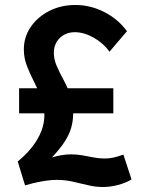

<svg xmlns="http://www.w3.org/2000/svg" viewBox="-20 -735 585 770"><path d="M56.6 -380.9H434.5V-280.4H56.6ZM51.2 -87.1Q86.5 -116.8 110.3 -147.5Q134 -178.1 146 -209.8Q158 -241.5 158 -273.1Q158 -309.7 145.5 -342.5Q133.1 -375.3 116.8 -406.6Q100.6 -438 88.1 -470.1Q75.6 -502.3 75.6 -537Q75.6 -586.8 103.4 -627.2Q131.2 -667.6 178 -691.3Q224.8 -715 281.8 -715Q342.3 -715 397.3 -687.2Q452.3 -659.5 489.3 -610L419.1 -527.6Q394.6 -562.1 355.6 -584Q316.6 -605.9 280.2 -605.9Q255.6 -605.9 236.6 -595.3Q217.6 -584.7 206.7 -566Q195.9 -547.4 195.9 -523.7Q195.9 -497.2 207.4 -470.6Q218.8 -444 234.6 -415.3Q250.4 -386.5 261.9 -352.9Q273.4 -319.4 273.4 -278.9Q273.4 -249.1 265 -220.9Q256.6 -192.6 237.8 -164.5Q219 -136.4 188.4 -103.7Q210.2 -110.1 228.7 -113Q247.1 -116 264.2 -116Q288.5 -116 311.1 -111.9Q333.6 -107.9 355.6 -103.6Q377.6 -99.3 399.7 -99.3Q418.4 -99.3 435.7 -103.2Q453 -107 474.8 -115.1L507.6 -15.2Q484 -1.3 452.9 6.9Q421.9 15 393 15Q362.6 15 332.4 7.6Q302.2 0.2 271.2 -6.7Q240.3 -13.6 207.9 -13.6Q181.6 -13.6 147 -7.5Q112.4 -1.4 80.4 8.5Z"/></svg>

Font: Raleway Thin
Style: Regular
Weight: 100
Designer: Matt McInerney, Pablo Impallari, Rodrigo Fuenzalida
Foundry: Matt McInerney, Pablo Impallari, Rodrigo Fuenzalida
Version: Version 4.026